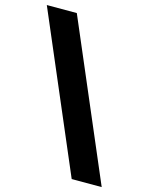

<svg xmlns="http://www.w3.org/2000/svg" viewBox="-132 -751 736 952"><g transform="rotate(15 236.0 -275.0)"><path d="M484.5 126H330.5L-12 -675.5H142Z"/></g></svg>

Font: Anek Tamil Medium ExtraBold
Style: Regular
Weight: 800
Version: Version 1.003